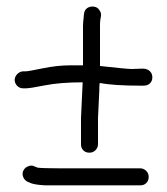

<svg xmlns="http://www.w3.org/2000/svg" viewBox="-20 -574 500 576"><path d="M50 -62C47 -56 47 -49 50 -42C53 -35 58 -31 64 -28L74 -24C83 -21 96 -19 115 -18H401C408 -18 414 -20 419 -25C424 -30 426 -36 426 -43C426 -50 424 -56 419 -61C414 -66 408 -69 401 -69H159C122 -69 100 -70 93 -71L83 -75C77 -78 71 -78 64 -75C57 -72 53 -68 50 -62ZM401 -317H411C418 -317 425 -319 430 -324C435 -329 437 -335 437 -342C437 -349 435 -355 430 -360C425 -365 418 -368 411 -368H401C394 -368 386 -367 376 -367C366 -367 334 -370 280 -376V-496C280 -502 280 -508 281 -515L283 -526C284 -533 282 -538 278 -544C274 -550 269 -553 262 -554C255 -555 248 -554 242 -550C236 -546 233 -540 232 -533L231 -522C230 -513 229 -505 229 -496V-378H190C165 -378 137 -375 108 -369C79 -363 62 -360 57 -360H50C43 -360 37 -357 32 -352C27 -347 24 -341 24 -334C24 -327 27 -321 32 -316C37 -311 43 -309 50 -309H57C66 -309 85 -312 115 -318C145 -324 183 -327 226 -327H228L223 -220V-141C223 -134 225 -128 230 -123C235 -118 241 -116 248 -116C255 -116 261 -118 266 -123C271 -128 274 -134 274 -141V-220L278 -304C278 -311 278 -318 279 -325C306 -320 346 -317 401 -317Z"/></svg>

Font: AppleStorm
Style: Rg
Weight: 400
Foundry: Cannot Into Space Fonts
Version: Version 1.01